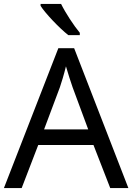

<svg xmlns="http://www.w3.org/2000/svg" viewBox="-20 -964 679 984"><path d="M293 -944H188V-934C211 -897 284 -820 330 -784H389V-796C358 -833 315 -899 293 -944ZM545 0H638L360 -717H279L0 0H91L176 -221H459ZM352 -517 432 -301H206L287 -517C295 -540 308 -583 318 -624C325 -599 346 -533 352 -517Z"/></svg>

Font: Noto Sans Brahmi
Style: Regular
Weight: 400
Designer: Monotype Design Team
Foundry: Monotype Imaging Inc.
Version: Version 2.004